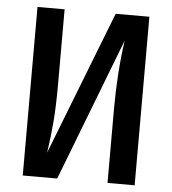

<svg xmlns="http://www.w3.org/2000/svg" viewBox="-51 -737 701 783"><g transform="rotate(5 300.0 -345.0)"><path d="M71 -690H182V-385Q182 -295 177 -232Q172 -169 162 -102L391 -690H529V0H418V-304Q418 -449 437 -584L212 0H71Z"/></g></svg>

Font: Fira Mono Medium
Style: Regular
Weight: 500
Designer: Carrois Corporate & Edenspiekermann AG
Foundry: Carrois Corporate GbR & Edenspiekermann AG
Version: Version 3.206